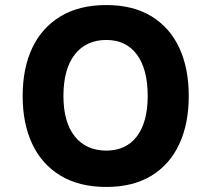

<svg xmlns="http://www.w3.org/2000/svg" viewBox="-20 -730 837 760"><path d="M400.9 10Q293.9 10 219.8 -34.6Q145.7 -79.3 107.7 -160Q69.7 -240.7 69.7 -350Q69.7 -459.9 107.7 -540.3Q145.7 -620.7 219.8 -665.4Q293.9 -710 400.9 -710Q506.8 -710 579.7 -665.4Q652.6 -620.7 689.8 -540.3Q727.1 -459.9 727.1 -350Q727.1 -240.7 689.8 -160Q652.6 -79.3 579.7 -34.6Q506.8 10 400.9 10ZM400.9 -133.9Q478.8 -133.9 521.7 -190.1Q564.6 -246.2 564.6 -350Q564.6 -456.6 521.7 -514.2Q478.8 -571.8 400.9 -571.8Q320.9 -571.8 276 -514.2Q231.1 -456.6 231.1 -350Q231.1 -246.2 276 -190.1Q320.9 -133.9 400.9 -133.9Z"/></svg>

Font: Lexend Giga
Style: Regular
Weight: 400
Designer: Bonnie Shaver-Troup, Thomas Jockin
Foundry: Lexend
Version: Version 1.007